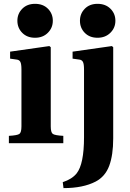

<svg xmlns="http://www.w3.org/2000/svg" viewBox="-20 -740 672 992"><path d="M304.2 201.2Q352.1 185.5 376 155.8Q414.1 107.4 414.1 -30.8V-380.9Q414.1 -409.7 408.4 -420.2Q402.8 -430.7 390.1 -432.1L355 -437V-473.1L558.1 -502L564.9 -496.1V-24.9Q564.9 61.5 544.2 116.9Q523.4 172.4 474.1 198.2Q409.2 231.9 308.1 231.9ZM393.1 -632.8Q393.1 -669.4 418 -694.8Q442.9 -720.2 483.9 -720.2Q525.4 -720.2 550.8 -694.8Q576.2 -669.4 576.2 -632.8Q576.2 -596.2 550.3 -570.6Q524.4 -544.9 483.9 -544.9Q442.9 -544.9 418 -570.3Q393.1 -595.7 393.1 -632.8ZM25.9 0V-38.1Q69.3 -40.5 80.1 -48.1Q90.8 -55.7 90.8 -86.9V-380.9Q90.8 -409.7 85.2 -420.2Q79.6 -430.7 66.9 -432.1L32.2 -437V-473.1L234.9 -502L242.2 -496.1V-86.9Q242.2 -55.7 252.9 -48.1Q263.7 -40.5 307.1 -38.1V0ZM69.8 -632.8Q69.8 -669.4 95 -694.8Q120.1 -720.2 161.1 -720.2Q202.6 -720.2 227.8 -694.8Q252.9 -669.4 252.9 -632.8Q252.9 -596.2 227.3 -570.6Q201.7 -544.9 161.1 -544.9Q120.1 -544.9 95 -570.3Q69.8 -595.7 69.8 -632.8Z"/></svg>

Font: Linguistics Pro
Style: Bold
Weight: 700
Designer: Stefan Peev, Context Ltd
Foundry: Stefan Peev, Context Ltd
Version: Version 001.000